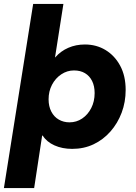

<svg xmlns="http://www.w3.org/2000/svg" viewBox="-37 -750 698 984"><path d="M-17 214 133 -730H288L245 -456H246Q274 -488 313 -505Q352 -522 398 -522Q457 -522 504 -493.5Q551 -465 579 -413Q607 -361 607 -289Q607 -227 586.5 -172.5Q566 -118 529 -76Q492 -34 442.5 -10.5Q393 13 333 13Q282 13 242 -5Q202 -23 182 -55H179L138 214ZM319 -123Q355 -123 384 -142.5Q413 -162 430.5 -196Q448 -230 448 -273Q448 -309 435 -335Q422 -361 398.5 -375Q375 -389 342 -389Q307 -389 277 -369Q247 -349 229.5 -315.5Q212 -282 212 -241Q212 -205 226 -178Q240 -151 264.5 -137Q289 -123 319 -123Z"/></svg>

Font: MuseoModerno
Style: Bold Italic
Weight: 700
Italic angle: -9°
Designer: Pablo Cosgaya, Héctor Gatti, Marcela Romero, and the Authors of The MuseoModerno Project.
Foundry: Omnibus-Type Team
Version: Version 1.003